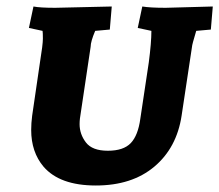

<svg xmlns="http://www.w3.org/2000/svg" viewBox="-20 -560 675 591"><path d="M114 -47Q76 -92 76 -160Q76 -181 79 -204L103 -368Q112 -423 112 -441Q112 -459 111 -465L69 -474L83 -540Q103 -536 150 -536L324 -540L318 -469L273 -465Q259 -432 259 -416L226 -195Q225 -186 225 -178Q225 -147 244.5 -121.5Q264 -96 312 -96Q360 -96 382.5 -119.5Q405 -143 412 -195L438 -368Q446 -429 446 -465L404 -474L418 -540Q442 -536 490 -536L635 -540L629 -469L584 -465Q571 -422 571 -416L539 -204Q524 -105 455 -47Q386 11 275 11Q164 11 114 -47Z"/></svg>

Font: Andada SC
Style: Bold Italic
Weight: 700
Italic angle: -8.29999°
Designer: Carolina Giovagnoli
Foundry: Carolina Giovagnoli
Version: Version 1.003